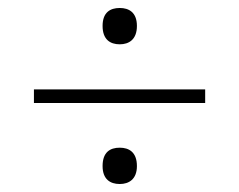

<svg xmlns="http://www.w3.org/2000/svg" viewBox="-20 -598 599 481"><path d="M280 -487C303 -487 323 -499 323 -533C323 -567 303 -578 280 -578C256 -578 237 -567 237 -533C237 -499 256 -487 280 -487ZM65 -340H494V-374H65ZM280 -137C303 -137 323 -149 323 -182C323 -217 303 -228 280 -228C256 -228 237 -217 237 -182C237 -149 256 -137 280 -137Z"/></svg>

Font: Noto Serif Georgian ExtraLight
Style: Regular
Weight: 200
Designer: Monotype Design Team, Akaki Razmadze
Foundry: Google LLC
Version: Version 2.003